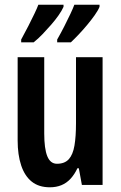

<svg xmlns="http://www.w3.org/2000/svg" viewBox="-20 -786 513 816"><path d="M416 -543V0H328L315 -71H309Q297 -45 280 -26.5Q263 -8 241 1Q219 10 192 10Q145 10 115 -14Q85 -38 70 -83Q55 -128 55 -189V-543H168V-219Q168 -154 181 -122Q194 -90 222 -90Q255 -90 272.5 -109.5Q290 -129 296.5 -167.5Q303 -206 303 -262V-543ZM403 -757Q397 -742 382.5 -721.5Q368 -701 350 -679.5Q332 -658 314 -639Q296 -620 281 -606H223V-618Q239 -646 253.5 -674.5Q268 -703 279.5 -727.5Q291 -752 296 -766H403ZM250 -757Q243 -741 229 -721Q215 -701 197.5 -681Q180 -661 161.5 -641.5Q143 -622 123 -606H70V-618Q86 -647 100.5 -675.5Q115 -704 126.5 -728Q138 -752 143 -766H250Z"/></svg>

Font: Noto Sans Display ExtraCondensed SemiBold
Style: Regular
Weight: 600
Width: 2
Designer: Monotype Design Team
Foundry: Monotype Imaging Inc.
Version: Version 2.003